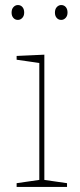

<svg xmlns="http://www.w3.org/2000/svg" viewBox="-20 -742 318 762"><path d="M223 -663Q212 -663 205 -671Q198 -679 198 -692Q198 -706 205.5 -714Q213 -722 223 -722Q234 -722 241 -714Q248 -706 248 -692Q248 -679 240.5 -671Q233 -663 223 -663ZM51 -663Q40 -663 33 -671Q26 -679 26 -692Q26 -706 33.5 -714Q41 -722 51 -722Q62 -722 69 -714Q76 -706 76 -692Q76 -679 68.5 -671Q61 -663 51 -663ZM156 -21 149 -29 246 -15V0H46V-15L143 -29L136 -21V-499L143 -491L46 -505V-520L156 -525Z"/></svg>

Font: Bitter Thin Thin
Style: Regular
Weight: 250
Version: Version 2.002